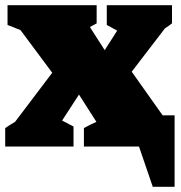

<svg xmlns="http://www.w3.org/2000/svg" viewBox="-27 -564 696 739"><path d="M-7 0V-71Q12 -84 31 -95L174 -284L52 -448L2 -468V-544H345V-474Q332 -467 319 -460L376 -371L424 -446L384 -468V-544H635V-474Q622 -464 608 -455L480 -288L599 -120H645V155H561L508 0H296V-71Q319 -84 344 -95L277 -200L212 -100L256 -77V0Z"/></svg>

Font: Piazzolla SC Black
Style: Regular
Weight: 900
Designer: Juan Pablo del Peral
Foundry: Huerta Tipografica
Version: Version 1.330